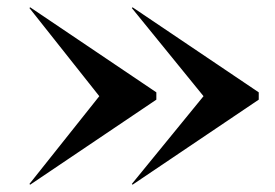

<svg xmlns="http://www.w3.org/2000/svg" viewBox="-20 -650 752 525"><path d="M251.5 -387 60.5 -147 62.5 -145 407.5 -377.5V-397.5L62.5 -630L60.5 -628ZM536.5 -387 340.5 -147 342.5 -145 687.5 -377.5V-397.5L342.5 -630L340.5 -628Z"/></svg>

Font: Bodoni* 48pt Medium
Style: Regular
Weight: 500
Version: Version 2.3